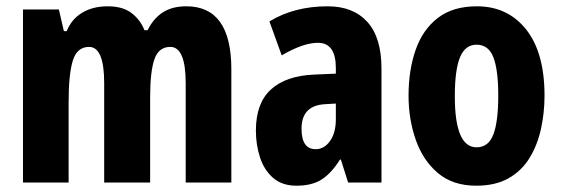

<svg xmlns="http://www.w3.org/2000/svg" viewBox="-20 -580 1785 610"><path d="M572 -560Q715 -560 715 -360V0H570V-315Q570 -431 521 -431Q484 -431 470.5 -391.5Q457 -352 457 -271V0H311V-316Q311 -431 263 -431Q225 -431 211.5 -388Q198 -345 198 -255V0H53V-550H167L183 -481H192Q207 -519 241 -539.5Q275 -560 322 -560Q370 -560 398 -538.5Q426 -517 439 -484H449Q467 -521 497 -540.5Q527 -560 572 -560Z M1021 -560Q1102 -560 1147 -510.5Q1192 -461 1192 -362V0H1086L1063 -73H1060Q1034 -31 1003 -10.5Q972 10 922 10Q876 10 847.5 -15Q819 -40 806 -80Q793 -120 793 -165Q793 -252 840.5 -295.5Q888 -339 977 -343L1047 -346V-364Q1047 -444 990 -444Q943 -444 875 -404L836 -512Q915 -560 1021 -560ZM1013 -249Q938 -245 938 -171Q938 -106 983 -106Q1010 -106 1028.5 -132Q1047 -158 1047 -201V-251Z M1710 -276Q1710 -221 1698.5 -169.5Q1687 -118 1662 -77.5Q1637 -37 1595.5 -13.5Q1554 10 1493 10Q1419 10 1371.5 -30Q1324 -70 1301 -135.5Q1278 -201 1278 -276Q1278 -357 1300.5 -421.5Q1323 -486 1371 -523Q1419 -560 1495 -560Q1593 -560 1651.5 -486.5Q1710 -413 1710 -276ZM1425 -274Q1425 -112 1494 -112Q1532 -112 1547.5 -153Q1563 -194 1563 -276Q1563 -358 1547.5 -398Q1532 -438 1494 -438Q1458 -438 1441.5 -398Q1425 -358 1425 -274Z"/></svg>

Font: Noto Sans Thai ExtCond ExtBd
Style: Regular
Weight: 800
Width: 2
Designer: Monotype Design Team
Foundry: Monotype Imaging Inc.
Version: Version 2.002; ttfautohint (v1.8.4.7-5d5b)